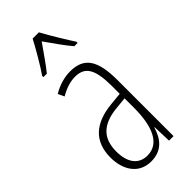

<svg xmlns="http://www.w3.org/2000/svg" viewBox="-247 -905 870 870"><g transform="rotate(-45 188.0 -470.0)"><path d="M209 -857H169C146 -813 104 -741 80 -707V-699H102C128 -730 163 -783 189 -819C217 -780 250 -731 278 -699H299V-707C283 -731 234 -810 209 -857ZM184 -632C147 -632 106 -620 72 -599L86 -569C123 -591 156 -599 182 -599C245 -599 271 -561 271 -449V-401L210 -395C100 -384 37 -331 37 -226C37 -152 73 -83 156 -83C228 -83 259 -131 274 -182H276L279 -93H308V-452C308 -580 272 -632 184 -632ZM212 -365 272 -371V-311C272 -193 240 -114 162 -114C108 -114 75 -154 75 -227C75 -311 119 -355 212 -365Z"/></g></svg>

Font: Noto Sans Kannada UI ExtraCondensed ExtraLight
Style: Regular
Weight: 200
Width: 2
Designer: Jelle Bosma - Monotype Design Team
Foundry: Monotype Imaging Inc.
Version: Version 2.005